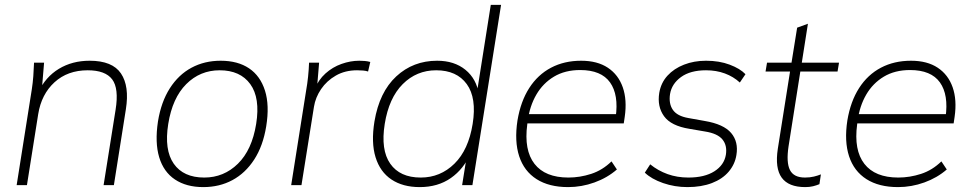

<svg xmlns="http://www.w3.org/2000/svg" viewBox="-20 -756 3965 784"><path d="M48 0 110 -392Q114 -418 116 -445Q118 -472 119 -500H160L150 -380L136 -379Q166 -442 220.5 -475Q275 -508 346 -508Q439 -508 474 -456Q509 -404 494 -310L445 0H403L452 -308Q466 -395 438 -432Q410 -469 338 -469Q256 -469 202.5 -420Q149 -371 136 -290L90 0Z M810 8Q741 8 694.5 -23Q648 -54 630 -114Q612 -174 625 -260Q638 -340 673.5 -395.5Q709 -451 762 -479.5Q815 -508 881 -508Q951 -508 997 -477Q1043 -446 1062 -386Q1081 -326 1067 -240Q1054 -160 1018 -104.5Q982 -49 929 -20.5Q876 8 810 8ZM814 -31Q894 -31 951.5 -87.5Q1009 -144 1026 -250Q1043 -356 1002 -412.5Q961 -469 877 -469Q797 -469 740.5 -412.5Q684 -356 667 -250Q650 -144 689.5 -87.5Q729 -31 814 -31Z M1169 0 1230 -386Q1235 -414 1238 -443Q1241 -472 1242 -500H1283L1274 -391L1264 -390Q1280 -430 1309 -456Q1338 -482 1374.5 -495Q1411 -508 1447 -508Q1459 -508 1470 -507Q1481 -506 1492 -503L1483 -464Q1474 -467 1462.5 -468Q1451 -469 1438 -469Q1389 -469 1351.5 -447.5Q1314 -426 1291 -392Q1268 -358 1262 -320L1211 0Z M1694 8Q1625 8 1578.5 -23Q1532 -54 1513.5 -114Q1495 -174 1509 -260Q1529 -380 1598 -444Q1667 -508 1765 -508Q1835 -508 1880.5 -471Q1926 -434 1936 -369H1926L1984 -736H2026L1909 0H1867L1888 -131H1902Q1874 -66 1821 -29Q1768 8 1694 8ZM1698 -31Q1778 -31 1835.5 -87.5Q1893 -144 1910 -250Q1927 -356 1886 -412.5Q1845 -469 1761 -469Q1681 -469 1624.5 -412.5Q1568 -356 1551 -250Q1534 -144 1573.5 -87.5Q1613 -31 1698 -31Z M2300 8Q2222 8 2171 -24.5Q2120 -57 2100 -118Q2080 -179 2093 -264Q2106 -342 2141 -396.5Q2176 -451 2230 -479.5Q2284 -508 2353 -508Q2419 -508 2462 -479.5Q2505 -451 2523 -399.5Q2541 -348 2531 -279L2527 -252H2118L2124 -290H2511L2494 -277Q2507 -369 2471 -419.5Q2435 -470 2349 -470Q2287 -470 2242 -443Q2197 -416 2170 -369.5Q2143 -323 2135 -263L2133 -248Q2119 -143 2162.5 -87Q2206 -31 2301 -31Q2348 -31 2394 -46Q2440 -61 2477 -97L2499 -64Q2460 -30 2407.5 -11Q2355 8 2300 8Z M2787 8Q2735 8 2687.5 -8.5Q2640 -25 2613 -51L2635 -85Q2667 -59 2706 -45Q2745 -31 2791 -31Q2857 -31 2897 -56.5Q2937 -82 2944 -124Q2950 -162 2930 -186.5Q2910 -211 2859 -219L2795 -230Q2720 -242 2691.5 -281.5Q2663 -321 2672 -377Q2679 -418 2705.5 -447Q2732 -476 2773 -492Q2814 -508 2863 -508Q2917 -508 2959.5 -492Q3002 -476 3024 -453L3001 -419Q2975 -443 2940 -456Q2905 -469 2863 -469Q2799 -469 2761 -441.5Q2723 -414 2716 -372Q2710 -333 2727.5 -307.5Q2745 -282 2791 -274L2858 -262Q2935 -249 2965.5 -213Q2996 -177 2987 -123Q2981 -85 2955.5 -55Q2930 -25 2887 -8.5Q2844 8 2787 8Z M3268 8Q3200 8 3172 -30.5Q3144 -69 3156 -148L3206 -464H3106L3112 -500H3212L3235 -643L3279 -659L3254 -500H3406L3400 -464H3248L3200 -159Q3190 -93 3205.5 -62Q3221 -31 3267 -31Q3287 -31 3303.5 -35Q3320 -39 3332 -44L3326 -4Q3314 1 3300 4.5Q3286 8 3268 8Z M3647 8Q3569 8 3518 -24.5Q3467 -57 3447 -118Q3427 -179 3440 -264Q3453 -342 3488 -396.5Q3523 -451 3577 -479.5Q3631 -508 3700 -508Q3766 -508 3809 -479.5Q3852 -451 3870 -399.5Q3888 -348 3878 -279L3874 -252H3465L3471 -290H3858L3841 -277Q3854 -369 3818 -419.5Q3782 -470 3696 -470Q3634 -470 3589 -443Q3544 -416 3517 -369.5Q3490 -323 3482 -263L3480 -248Q3466 -143 3509.5 -87Q3553 -31 3648 -31Q3695 -31 3741 -46Q3787 -61 3824 -97L3846 -64Q3807 -30 3754.5 -11Q3702 8 3647 8Z"/></svg>

Font: Mulish ExtraLight
Style: Italic
Weight: 200
Italic angle: -9°
Designer: Vernon Adams
Foundry: Vernon Adams
Version: Version 3.603